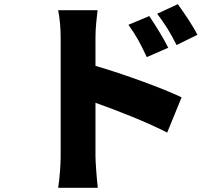

<svg xmlns="http://www.w3.org/2000/svg" viewBox="-20 -835 1040 921"><path d="M696 -758 596 -716C635 -661 652 -630 684 -561L787 -606C765 -651 726 -713 696 -758ZM833 -815 734 -769C773 -716 792 -688 827 -619L927 -668C905 -712 864 -772 833 -815ZM271 -85C271 -44 266 23 259 66H449C444 21 438 -58 438 -85V-342C544 -304 681 -251 782 -199L851 -368C767 -409 573 -480 438 -519V-656C438 -704 444 -748 448 -786H259C267 -748 271 -696 271 -656C271 -571 271 -173 271 -85Z"/></svg>

Font: ChiuKong Gothic MN Heavy
Style: Regular
Weight: 900
Designer: Ryoko NISHIZUKA 西塚涼子 (kana, bopomofo & ideographs); Paul D. Hunt (Latin, Greek & Cyrillic); Sandoll Communications 산돌커뮤니
Foundry: Adobe
Version: Version 1.300